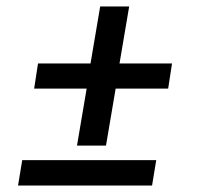

<svg xmlns="http://www.w3.org/2000/svg" viewBox="-20 -576 640 596"><path d="M219 -124 249 -301H86L98 -379H261L291 -556H381L351 -379H514L502 -301H339L309 -124ZM36 0 49 -79H465L452 0Z"/></svg>

Font: Iosevka HT Medium Extended
Style: Italic
Weight: 500
Width: 7
Italic angle: -9°
Monospace: yes
Designer: Belleve Invis
Foundry: Belleve Invis
Version: Version 32.3.0; ttfautohint (v1.8.4)